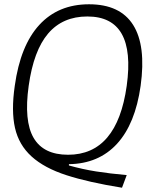

<svg xmlns="http://www.w3.org/2000/svg" viewBox="-20 -770 728 897"><path d="M550 107Q394 82 290.5 48.5Q187 15 127.5 -39Q68 -93 50 -172.5Q32 -252 49 -369Q75 -557 163.5 -653.5Q252 -750 396 -750Q541 -750 602 -653.5Q663 -557 637 -369Q612 -191 526.5 -98Q441 -5 302 -3V3Q366 21 429.5 31Q493 41 572 48ZM298 -47Q527 -47 572 -369Q617 -693 388 -693Q273 -693 205 -613.5Q137 -534 114 -369Q91 -205 137 -126Q183 -47 298 -47Z"/></svg>

Font: Plata Sans Light
Style: Italic
Weight: 300
Italic angle: -8°
Designer: Pablo Impallari, Andres Torresi, & Cristiano Sobral
Foundry: Pablo Impallari, Andres Torresi, & Cristiano Sobral
Version: Version 1.00;December 28, 2019;FontCreator 12.0.0.2547 64-bi